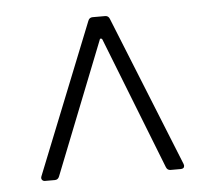

<svg xmlns="http://www.w3.org/2000/svg" viewBox="-38 -740 520 471"><g transform="rotate(-5 222.0 -505.0)"><path d="M47 -322 195 -692Q198 -700 206 -700H237Q245 -700 248 -692L397 -322L398 -318Q398 -310 389 -310H364Q356 -310 353 -318L225 -644Q223 -646 222 -646Q219 -646 219 -644L90 -318Q87 -310 79 -310H55Q50 -310 47.5 -313.5Q45 -317 47 -322Z"/></g></svg>

Font: Barlow GEO Light
Style: Regular
Weight: 300
Designer: Jeremy Tribby
Foundry: Tribby Type
Version: Version 1.408